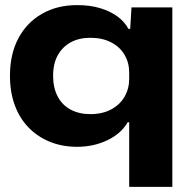

<svg xmlns="http://www.w3.org/2000/svg" viewBox="-20 -565 744 752"><path d="M486 167V-86H480Q454 -41 400 -15.5Q346 10 282 10Q223 10 174.5 -10Q126 -30 91 -66.5Q56 -103 37.5 -154Q19 -205 19 -268Q19 -353 52 -415Q85 -477 144.5 -511Q204 -545 282 -545Q333 -545 372.5 -533Q412 -521 440 -500.5Q468 -480 483 -452H490L495 -536H655V167ZM334 -118Q381 -118 415.5 -136.5Q450 -155 468 -186.5Q486 -218 486 -256V-281Q486 -319 468 -350Q450 -381 415.5 -399Q381 -417 334 -417Q290 -417 257.5 -399.5Q225 -382 206.5 -349Q188 -316 188 -268Q188 -221 206 -187Q224 -153 257 -135.5Q290 -118 334 -118Z"/></svg>

Font: Mona Sans Expanded
Style: Bold
Weight: 700
Width: 7
Designer: Deni Anggara
Foundry: GitHub
Version: Version 2.000